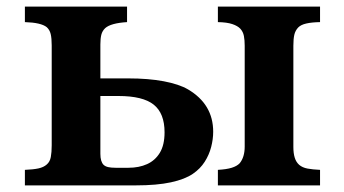

<svg xmlns="http://www.w3.org/2000/svg" viewBox="-20 -560 1040 580"><path d="M55.2 -540H363.8V-493.2Q314.9 -490.2 297.9 -475.1Q289.1 -466.8 286.1 -455.1Q283.2 -443.4 283.2 -425.8V-323.2H367.2Q428.2 -323.2 474.6 -314.5Q521 -305.7 547.9 -290Q624 -245.1 624 -162.1Q624 -139.6 617.9 -116Q611.8 -92.3 598.4 -71.3Q585 -50.3 563 -35.2Q539.1 -18.6 496.6 -9.3Q454.1 0 390.1 0H55.2V-46.9Q80.6 -47.9 96.2 -51.3Q111.8 -54.7 121.1 -63Q130.9 -71.3 133.5 -85.7Q136.2 -100.1 136.2 -121.1V-422.9Q136.2 -444.3 133.1 -457.3Q129.9 -470.2 121.1 -478Q104 -491.7 55.2 -493.2ZM638.2 -540H946.8V-493.2Q921.4 -492.7 905.3 -489Q889.2 -485.4 880.9 -477.1Q872.1 -467.8 869.1 -455.1Q866.2 -442.4 866.2 -421.9V-116.2Q866.2 -96.7 870.4 -83.5Q874.5 -70.3 883.8 -62Q893.6 -53.7 908.9 -50.8Q924.3 -47.9 946.8 -46.9V0H638.2V-46.9Q664.1 -48.3 679.9 -53.2Q695.8 -58.1 704.1 -66.9Q719.2 -85.4 719.2 -117.2V-421.9Q719.2 -438.5 716.8 -451.2Q714.4 -463.9 706.1 -473.1Q697.8 -481.9 681.6 -487.3Q665.5 -492.7 638.2 -493.2ZM283.2 -95.2Q283.2 -71.8 293 -62Q298.3 -57.1 306.9 -55.2Q315.4 -53.2 329.1 -53.2H368.2Q399.9 -53.2 424.3 -64.2Q448.7 -75.2 462.9 -98.6Q477.1 -122.1 477.1 -160.2Q477.1 -217.8 444.3 -243.9Q411.6 -270 337.9 -270H283.2Z"/></svg>

Font: BIZ UDPMincho
Style: Bold
Weight: 700
Designer: TypeBank Co., Ltd.
Foundry: Morisawa Inc.
Version: Version 1.06